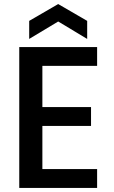

<svg xmlns="http://www.w3.org/2000/svg" viewBox="-20 -927 564 947"><path d="M459 -602H189V-399H429V-306H189V-93H459V0H75V-695H459ZM410 -735 267 -821 124 -735V-824L267 -907L410 -824Z"/></svg>

Font: Parkinsans Medium
Style: Regular
Weight: 500
Designer: Red Stone, Indian Type Foundry
Foundry: Indian Type Foundry
Version: Version 1.000